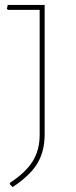

<svg xmlns="http://www.w3.org/2000/svg" viewBox="-20 -657 308 775"><path d="M160.2 -115.2Q160.2 -80.1 152.8 -50.8Q145.5 -22 130.4 3.4Q115.7 27.8 90.3 51.8Q63.5 77.1 30.8 98.1L20 86.9V81.1Q83.5 39.6 111.8 -5.9Q140.1 -51.3 140.1 -112.8V-617.2H12.2L7.8 -621.1L11.2 -637.2H160.2Z"/></svg>

Font: Datalegreya
Style: Thin
Weight: 250
Designer: Figs Lab
Foundry: Figs Lab
Version: Version 1.002;PS 001.002;hotconv 1.0.70;makeotf.lib2.5.58329